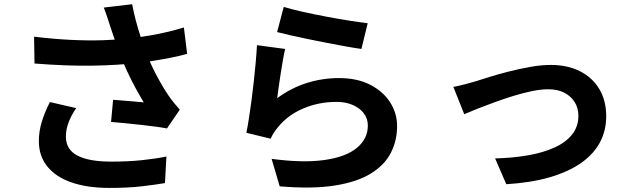

<svg xmlns="http://www.w3.org/2000/svg" viewBox="-20 -838 3040 916"><path d="M506.7 -709.6Q501.1 -726.9 493 -751.8Q484.9 -776.7 475.2 -801.9L610.3 -817.8Q617.7 -779.3 627.8 -740.9Q637.8 -702.5 649.8 -665.9Q661.8 -629.4 673.6 -597.2Q696.6 -534.8 728.4 -475.5Q760.1 -416.1 784.3 -381.8Q797 -363.3 810.6 -346.6Q824.1 -330 837.8 -314.8L776.5 -225.2Q755.2 -229.5 723.2 -233.7Q691.1 -238 653.7 -242.2Q616.4 -246.4 578.9 -250Q541.4 -253.7 509.8 -256.3L519.6 -362Q544.6 -360 572.5 -357.7Q600.5 -355.4 625.5 -353.3Q650.5 -351.2 665.8 -349.7Q648 -379 627.8 -415.9Q607.6 -452.8 588.7 -493.5Q569.7 -534.1 554 -575.3Q538 -617.2 526.6 -651.2Q515.2 -685.2 506.7 -709.6ZM142.6 -663Q236.1 -651.8 317.8 -647.8Q399.6 -643.8 470.7 -646.1Q541.9 -648.4 601.4 -655Q646.5 -660.5 690.3 -667.9Q734.2 -675.3 776.4 -685.2Q818.6 -695.2 857.4 -706.8L872.8 -581.2Q840.3 -571.8 801.5 -564Q762.8 -556.1 721.7 -549.5Q680.7 -542.9 640.7 -538.1Q540.3 -526.6 419.4 -524.7Q298.5 -522.9 144.6 -535ZM343.4 -322.3Q319.5 -286.8 306.9 -253.3Q294.3 -219.8 294.3 -187.1Q294.3 -124.5 349 -95.9Q403.6 -67.4 506.5 -67Q588.4 -66.7 654.8 -73.6Q721.2 -80.5 774 -91.2L767 35.4Q724.5 42.9 657 50.8Q589.5 58.8 498.5 58.5Q396.6 58.3 321.6 32.5Q246.6 6.6 206 -43.5Q165.4 -93.5 165.4 -165.1Q165.4 -210.9 178.9 -255.5Q192.4 -300.1 218 -351.1Z M1333.7 -805.1Q1369.7 -793.8 1423.8 -781.8Q1477.8 -769.8 1536.8 -758.6Q1595.8 -747.3 1648.5 -739.2Q1701.2 -731.1 1734.2 -727.3L1704.3 -604.5Q1674.2 -608.5 1631.8 -616.2Q1589.4 -623.9 1541.8 -633.1Q1494.2 -642.4 1447.9 -651.8Q1401.7 -661.2 1363.8 -670.1Q1325.8 -679 1302 -685ZM1340.4 -604.5Q1335.4 -583.8 1329.9 -552.6Q1324.4 -521.3 1319.2 -487.4Q1313.9 -453.4 1309.5 -422.2Q1305.1 -391 1302.4 -369.5Q1370 -419.2 1444.3 -442.3Q1518.6 -465.5 1597 -465.5Q1684.8 -465.5 1746.7 -433.4Q1808.6 -401.3 1841.5 -349.3Q1874.5 -297.4 1874.5 -236.5Q1874.5 -168.3 1845.2 -109.9Q1815.9 -51.5 1750.2 -10.7Q1684.5 30.1 1577.3 47.1Q1470.2 64.1 1314.4 51L1275.8 -80.1Q1426.2 -60 1528.3 -74.7Q1630.4 -89.3 1682.6 -132.5Q1734.9 -175.6 1734.9 -239.2Q1734.9 -272.2 1715.7 -297.4Q1696.5 -322.6 1663 -337.2Q1629.5 -351.9 1585.5 -351.9Q1501.6 -351.9 1428.5 -321.2Q1355.3 -290.6 1308.3 -233.9Q1294.6 -217.6 1286.4 -204.6Q1278.1 -191.5 1271.2 -176.3L1155.5 -204.5Q1161.5 -234.2 1167.6 -273.7Q1173.8 -313.2 1179.8 -358.4Q1185.8 -403.7 1190.9 -450Q1196 -496.4 1200 -541.1Q1204 -585.8 1206 -622.5Z M2142.9 -423.4Q2165.7 -427.6 2195.9 -435.3Q2226.2 -443 2248.9 -450Q2274.3 -458.3 2316.2 -471.2Q2358.1 -484.1 2408.4 -497Q2458.8 -509.8 2510.5 -519Q2562.2 -528.2 2607.6 -528.2Q2686.9 -528.2 2746.4 -498.4Q2805.9 -468.5 2839 -413.6Q2872.1 -358.7 2872.1 -282.9Q2872.1 -215.2 2842.4 -159.1Q2812.6 -103 2752.7 -60.8Q2692.7 -18.6 2603.5 7.5Q2514.3 33.5 2395.4 40.9L2342.1 -82.2Q2427.7 -84.4 2500.1 -97.2Q2572.6 -110 2626.3 -134.6Q2680.1 -159.1 2709.7 -196.8Q2739.4 -234.5 2739.4 -285.2Q2739.4 -323.1 2721.5 -351.3Q2703.6 -379.6 2671.8 -395.8Q2640 -412.1 2595.9 -412.1Q2560.8 -412.1 2517.9 -403.3Q2475 -394.4 2429.4 -380.4Q2383.7 -366.3 2339.7 -350.2Q2295.6 -334.1 2257.9 -319.3Q2220.3 -304.4 2194.8 -293.2Z"/></svg>

Font: Noto Sans JP
Style: Regular
Weight: 100
Designer: Ryoko NISHIZUKA 西塚涼子 (kana, bopomofo & ideographs); Paul D. Hunt (Latin, Greek & Cyrillic); Sandoll Communications 산돌커뮤니
Foundry: Adobe
Version: Version 2.004;hotconv 1.0.118;makeotfexe 2.5.65603